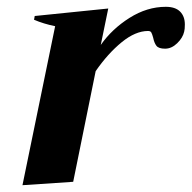

<svg xmlns="http://www.w3.org/2000/svg" viewBox="-20 -534 563 564"><path d="M523 -462Q523 -448 521 -441Q517 -423 500.5 -407Q484 -391 465 -391Q446 -391 439.5 -399.5Q433 -408 430 -423Q427 -434 424.5 -438.5Q422 -443 415 -443Q378 -443 337.5 -410Q297 -377 261 -325L195 0L46 10L142 -457Q108 -464 80 -476L82 -487L298 -509L276 -402Q309 -449 360.5 -481.5Q412 -514 467 -514Q495 -514 509 -500Q523 -486 523 -462Z"/></svg>

Font: Trirong
Style: Bold Italic
Weight: 700
Italic angle: -12°
Designer: Katatrad Team
Foundry: CadsonDemak
Version: Version 1.001